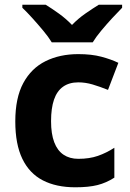

<svg xmlns="http://www.w3.org/2000/svg" viewBox="-20 -786 554 816"><path d="M300 10Q219 10 162 -19.5Q105 -49 75 -111Q45 -173 45 -270Q45 -370 79 -433Q113 -496 173.5 -526Q234 -556 313 -556Q369 -556 410.5 -545Q452 -534 483 -519L439 -404Q404 -418 373.5 -427Q343 -436 313 -436Q274 -436 248 -417.5Q222 -399 209.5 -362.5Q197 -326 197 -271Q197 -217 210.5 -181.5Q224 -146 250 -128.5Q276 -111 313 -111Q360 -111 396 -123.5Q432 -136 466 -158V-31Q432 -9 394.5 0.5Q357 10 300 10ZM200 -606Q186 -629 163.5 -656Q141 -683 117.5 -709Q94 -735 75 -753V-766H174Q200 -750 230 -728.5Q260 -707 286 -680Q312 -707 343 -728.5Q374 -750 400 -766H499V-753Q481 -735 457 -709Q433 -683 410.5 -656Q388 -629 374 -606Z"/></svg>

Font: Noto Sans Devanagari
Style: Bold
Weight: 700
Version: Version 2.003